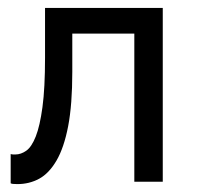

<svg xmlns="http://www.w3.org/2000/svg" viewBox="-20 -460 507 486"><path d="M24 6Q54 6 79 -7.5Q104 -21 123 -53.5Q142 -86 152.5 -140.5Q163 -195 163 -278V-375H320V0H392V-440H94V-314Q94 -237 87.5 -189Q81 -141 70.5 -114.5Q60 -88 46.5 -78.5Q33 -69 19 -69Q17 -69 14 -69Q11 -69 7 -70V4Q9 5 12.5 5.5Q16 6 24 6Z"/></svg>

Font: Tilda Sans VF
Style: Regular
Weight: 400
Designer: ParaType Ltd
Foundry: ParaType Ltd
Version: Version 1.010